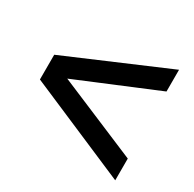

<svg xmlns="http://www.w3.org/2000/svg" viewBox="-113 -685 728 719"><g transform="rotate(30 250.5 -325.0)"><path d="M467 -564V-470L121 -326L467 -180V-86L34 -272V-379Z"/></g></svg>

Font: Alexandria Medium
Style: Regular
Weight: 500
Designer: Mohamed Gaber
Foundry: Kief Type Foundry
Version: Version 5.100